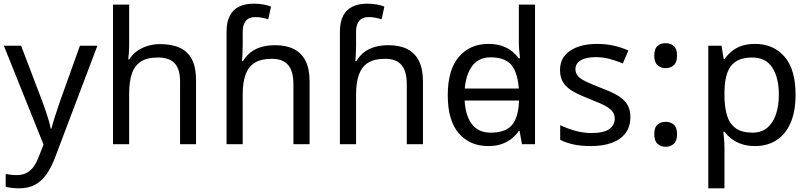

<svg xmlns="http://www.w3.org/2000/svg" viewBox="-20 -785 4405 1045"><path d="M1 -536H95L211 -231Q221 -204 229.5 -179Q238 -154 245 -130.5Q252 -107 256 -85H260Q266 -110 279 -150.5Q292 -191 306 -232L415 -536H510L279 74Q260 124 234.5 161.5Q209 199 172.5 219.5Q136 240 84 240Q60 240 42 237.5Q24 235 11 232V162Q22 164 37.5 166Q53 168 70 168Q101 168 123.5 156.5Q146 145 162 123.5Q178 102 189 73L217 2Z M683 -537Q683 -518 681.5 -498Q680 -478 678 -462H684Q701 -490 727 -508Q753 -526 785 -535.5Q817 -545 851 -545Q916 -545 959.5 -524.5Q1003 -504 1025 -461Q1047 -418 1047 -349V0H960V-343Q960 -408 931 -440Q902 -472 840 -472Q780 -472 746 -449.5Q712 -427 697.5 -383.5Q683 -340 683 -277V0H595V-760H683Z M1213 -611Q1213 -665 1230.5 -699Q1248 -733 1281.5 -749Q1315 -765 1361 -765Q1390 -765 1414.5 -760.5Q1439 -756 1455 -749L1440 -680Q1424 -685 1406.5 -688.5Q1389 -692 1369 -692Q1335 -692 1318 -671.5Q1301 -651 1301 -613V-535Q1301 -513 1299.5 -488Q1298 -463 1297 -452H1302Q1321 -483 1346.5 -502Q1372 -521 1405 -530Q1438 -539 1478 -539Q1538 -539 1579.5 -518Q1621 -497 1643 -453.5Q1665 -410 1665 -343V0H1577V-326Q1577 -398 1548 -431.5Q1519 -465 1459 -465Q1401 -465 1366.5 -443.5Q1332 -422 1316.5 -379Q1301 -336 1301 -271V0H1213Z M1830 -611Q1830 -665 1847.5 -699Q1865 -733 1898.5 -749Q1932 -765 1978 -765Q2007 -765 2031.5 -760.5Q2056 -756 2072 -749L2057 -680Q2041 -685 2023.5 -688.5Q2006 -692 1986 -692Q1952 -692 1935 -671.5Q1918 -651 1918 -613V-535Q1918 -513 1916.5 -488Q1915 -463 1914 -452H1919Q1938 -483 1963.5 -502Q1989 -521 2022 -530Q2055 -539 2095 -539Q2155 -539 2196.5 -518Q2238 -497 2260 -453.5Q2282 -410 2282 -343V0H2194V-326Q2194 -398 2165 -431.5Q2136 -465 2076 -465Q2018 -465 1983.5 -443.5Q1949 -422 1933.5 -379Q1918 -336 1918 -271V0H1830Z M2466 -238V-303H2842V-238ZM2637 10Q2537 10 2477 -59.5Q2417 -129 2417 -267Q2417 -405 2477.5 -475.5Q2538 -546 2638 -546Q2680 -546 2711 -535.5Q2742 -525 2765 -507Q2788 -489 2804 -467H2810Q2809 -480 2806.5 -505.5Q2804 -531 2804 -546V-760H2892V0H2821L2808 -72H2804Q2788 -49 2765 -30.5Q2742 -12 2710.5 -1Q2679 10 2637 10ZM2651 -63Q2736 -63 2770.5 -109.5Q2805 -156 2805 -250V-266Q2805 -366 2772 -419.5Q2739 -473 2650 -473Q2579 -473 2543.5 -416.5Q2508 -360 2508 -265Q2508 -169 2543.5 -116Q2579 -63 2651 -63Z M3411 -148Q3411 -96 3385 -61Q3359 -26 3311 -8Q3263 10 3197 10Q3141 10 3100.5 1Q3060 -8 3029 -24V-104Q3061 -88 3106.5 -74.5Q3152 -61 3199 -61Q3266 -61 3296 -82.5Q3326 -104 3326 -140Q3326 -160 3315 -176Q3304 -192 3275.5 -208Q3247 -224 3194 -244Q3142 -264 3105 -284Q3068 -304 3048 -332Q3028 -360 3028 -404Q3028 -472 3083.5 -509Q3139 -546 3229 -546Q3278 -546 3320.5 -536.5Q3363 -527 3400 -510L3370 -440Q3336 -454 3299 -464Q3262 -474 3223 -474Q3169 -474 3140.5 -456.5Q3112 -439 3112 -409Q3112 -387 3125 -371.5Q3138 -356 3168.5 -341.5Q3199 -327 3250 -307Q3301 -288 3337 -268Q3373 -248 3392 -219.5Q3411 -191 3411 -148Z M3603 -414Q3577 -414 3559 -430Q3541 -446 3541 -482Q3541 -520 3559 -535Q3577 -550 3603 -550Q3629 -550 3647 -535Q3665 -520 3665 -482Q3665 -446 3647 -430Q3629 -414 3603 -414ZM3603 14Q3577 14 3559 -2Q3541 -18 3541 -54Q3541 -92 3559 -107Q3577 -122 3603 -122Q3629 -122 3647 -107Q3665 -92 3665 -54Q3665 -18 3647 -2Q3629 14 3603 14Z M4090 -546Q4189 -546 4249.5 -477Q4310 -408 4310 -269Q4310 -178 4282.5 -115.5Q4255 -53 4205.5 -21.5Q4156 10 4089 10Q4048 10 4016 -1Q3984 -12 3961.5 -29.5Q3939 -47 3923 -68H3917Q3919 -51 3921 -25Q3923 1 3923 20V240H3835V-536H3907L3919 -463H3923Q3939 -486 3961.5 -505Q3984 -524 4015.5 -535Q4047 -546 4090 -546ZM4074 -472Q4020 -472 3987 -451.5Q3954 -431 3939 -390Q3924 -349 3923 -286V-269Q3923 -203 3937 -157Q3951 -111 3984.5 -87Q4018 -63 4076 -63Q4125 -63 4156.5 -90Q4188 -117 4203.5 -163.5Q4219 -210 4219 -270Q4219 -362 4183.5 -417Q4148 -472 4074 -472Z"/></svg>

Font: hexukorean05
Style: Book
Weight: 400
Designer: Jelle Bosma - Monotype Design Team
Foundry: Monotype Imaging Inc.
Version: Version 2.003